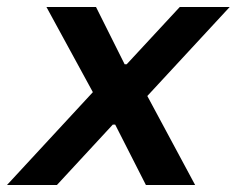

<svg xmlns="http://www.w3.org/2000/svg" viewBox="-47 -530 678 550"><path d="M-27 0 219 -266 86 -510H228L310 -346H316L468 -510H611L375 -255L512 0H371L283 -173H276L116 0Z"/></svg>

Font: Saira SemiBold
Style: Italic
Weight: 600
Italic angle: -12°
Designer: Hector Gatti with collaboration of the Omnibus-Type team
Foundry: Omnibus-Type
Version: Version 1.100; ttfautohint (v1.8.3)